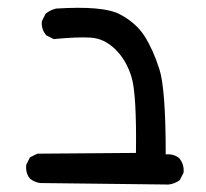

<svg xmlns="http://www.w3.org/2000/svg" viewBox="-20 -377 540 504"><path d="M422.9 107.4 85.9 103.5Q70.3 101.6 58.6 91.8Q46.9 78.1 48.8 55.7L58.6 36.1L78.1 26.4L336.9 24.4Q338.9 -129.9 325.2 -174.8Q311.5 -219.7 282.2 -248Q252.9 -276.4 217.3 -278.3Q181.6 -280.3 121.1 -274.4L101.6 -284.2Q87.9 -299.8 89.8 -321.3L99.6 -340.8Q111.3 -350.6 127 -354.5Q251 -362.3 293.9 -339.8Q336.9 -317.4 359.4 -282.2Q381.8 -247.1 398.4 -195.3Q415 -143.6 415 28.3Q436.5 26.4 450.2 38.1Q463.9 53.7 461.9 76.2L452.1 95.7Q438.5 105.5 422.9 107.4Z"/></svg>

Font: NaikaiFont
Style: Regular-Lite
Weight: 400
Version: Version 1.67